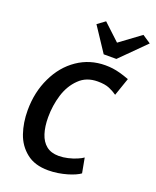

<svg xmlns="http://www.w3.org/2000/svg" viewBox="-183 -1127 1003 1238"><g transform="rotate(20 319.0 -507.5)"><path d="M302 8Q209 8 152.5 -37.5Q95 -83 70.5 -154.8Q46 -226.5 46 -311Q46 -436 95 -537.5Q143 -639 228 -697Q313 -755 419 -755Q445 -755 469.8 -751.8Q494.5 -748.5 522 -741Q549.5 -733.5 584.5 -720.5L542 -597.5Q518 -614.5 488 -627.2Q458 -640 408 -640Q330 -640 281 -591Q231 -542.5 208.2 -468.5Q185.5 -394.5 185.5 -314.5Q185.5 -250.5 200.8 -202.8Q216 -155 248.8 -128.8Q281.5 -102.5 334 -102.5Q364.5 -102.5 396.5 -110Q428.5 -117.5 455.2 -128.8Q482 -140 496 -150.5L515 -48.5Q503.5 -39.5 481.5 -29.5Q459.5 -19.5 430.5 -11Q401.5 -2.5 368.5 2.8Q335.5 8 302 8ZM383.5 -817.5 273 -984.5 325.5 -1023 438.5 -917.5 581.5 -1023 638.5 -985 470.5 -817.5Z"/></g></svg>

Font: Merriweather Sans SemiBold
Style: Italic
Weight: 600
Italic angle: -7.5°
Designer: Eben Sorkin
Foundry: Eben Sorkin
Version: Version 2.001